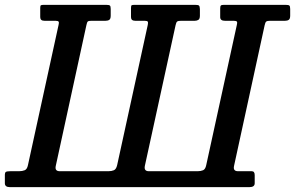

<svg xmlns="http://www.w3.org/2000/svg" viewBox="-56 -770 1214 790"><path d="M299.5 -666.5 173.5 -87.5Q168.5 -65.5 190 -65.5H390Q403 -65.5 412.5 -69.5Q422 -73.5 426 -90.5L552 -667.5Q554 -677 552 -680.8Q550 -684.5 539 -684.5H500.5Q483 -684.5 483 -699.5V-737Q483 -747 486 -748.5Q489 -750 497.5 -750H747.5Q759 -750 762.5 -747.2Q766 -744.5 766.5 -733V-705.5Q766.5 -692.5 760.5 -688.5Q754.5 -684.5 745.5 -684.5H689.5Q677.5 -684.5 673.2 -681.5Q669 -678.5 666.5 -666.5L540 -87.5Q535.5 -65.5 556.5 -65.5H757Q770 -65.5 779.5 -69.5Q789 -73.5 792.5 -90.5L918.5 -667.5Q921 -677 918.8 -680.8Q916.5 -684.5 905.5 -684.5H869.5Q850 -684.5 850 -699.5V-735Q850 -744.5 852.8 -747.2Q855.5 -750 864.5 -750H1119.5Q1131 -750 1134.5 -747.2Q1138 -744.5 1138 -733V-705.5Q1138 -692.5 1132.2 -688.5Q1126.5 -684.5 1117 -684.5H1056Q1044 -684.5 1039.8 -681.5Q1035.5 -678.5 1033 -666.5L907 -87.5Q902 -65.5 923.5 -65.5H980Q992 -65.5 992 -49.5V-16Q992 0 970 0H-15Q-36 0 -36 -16V-51.5Q-36 -59.5 -32 -62.5Q-28 -65.5 -13.5 -65.5H22.5Q35.5 -65.5 45.5 -69.5Q55.5 -73.5 59 -90.5L185 -667.5Q187.5 -677 185.2 -680.8Q183 -684.5 172 -684.5H127Q109.5 -684.5 109.5 -699.5V-737Q109.5 -746.5 112.2 -748.2Q115 -750 124 -750H381.5Q392.5 -750 396 -747.2Q399.5 -744.5 399.5 -733V-705.5Q399.5 -692.5 393.8 -688.5Q388 -684.5 378.5 -684.5H320.5Q308.5 -684.5 305.2 -681.5Q302 -678.5 299.5 -666.5Z"/></svg>

Font: Besley* Narrow Medium
Style: Italic
Weight: 500
Width: 4
Italic angle: -13°
Designer: Owen Earl
Foundry: indestructible type*
Version: Version 3.000; ttfautohint (v1.8.3)